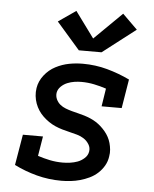

<svg xmlns="http://www.w3.org/2000/svg" viewBox="-55 -830 710 885"><g transform="rotate(5 300.0 -388.0)"><path d="M262 8Q203 8 148 -6.5Q93 -21 43 -46L67 -188H160L145 -97Q172 -88 201 -82Q230 -76 261 -76Q278 -76 295.5 -78.5Q313 -81 329.5 -87Q346 -93 360.5 -106Q375 -119 378 -137Q381 -155 371.5 -170.5Q362 -186 347.5 -195.5Q333 -205 315.5 -210Q298 -215 280.5 -219Q263 -223 246 -228Q229 -233 213 -240Q197 -247 182.5 -257Q168 -267 155.5 -279Q143 -291 133.5 -305.5Q124 -320 118 -336.5Q112 -353 110 -371Q108 -389 111 -408Q116 -440 137.5 -467.5Q159 -495 189 -510.5Q219 -526 250.5 -532Q282 -538 314 -538Q373 -538 427.5 -523Q482 -508 532 -484L510 -350H417L430 -433Q403 -442 374 -448Q345 -454 315 -454Q299 -454 282.5 -451.5Q266 -449 250 -442.5Q234 -436 221 -423.5Q208 -411 205 -394Q203 -378 209.5 -364Q216 -350 227.5 -340.5Q239 -331 253.5 -325.5Q268 -320 282.5 -316Q297 -312 312 -308.5Q327 -305 341.5 -300.5Q356 -296 370 -290Q384 -284 396.5 -276Q409 -268 420 -258Q431 -248 440.5 -236.5Q450 -225 457 -212Q464 -199 468 -184.5Q472 -170 473.5 -154.5Q475 -139 472 -123Q469 -100 457.5 -80Q446 -60 429 -44.5Q412 -29 391 -19Q370 -9 348.5 -3Q327 3 305 5.5Q283 8 262 8ZM290 -598 182 -722 263 -778 351 -658 479 -784 548 -716 395 -598Z"/></g></svg>

Font: Iosevka Slab Medium Extended
Style: Italic
Weight: 500
Width: 7
Italic angle: -9°
Monospace: yes
Designer: Belleve Invis
Foundry: Belleve Invis
Version: Version 11.1.0; ttfautohint (v1.8.3)